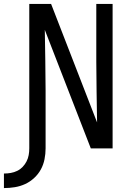

<svg xmlns="http://www.w3.org/2000/svg" viewBox="-61 -755 681 977"><path d="M-41 202V128Q-23 128 -6 125Q11 122 26.5 114.5Q42 107 54 94.5Q66 82 74 66.5Q82 51 85 34Q88 17 88 0V-735H199L433 -132Q432 -209 430.5 -286.5Q429 -364 429 -441V-735H512V0H401L167 -603Q168 -526 169.5 -448.5Q171 -371 171 -294V0Q171 28 165.5 55.5Q160 83 147 107Q134 131 113 150.5Q92 170 67 181.5Q42 193 14.5 197.5Q-13 202 -41 202Z"/></svg>

Font: Bmono
Style: Regular
Weight: 400
Monospace: yes
Designer: Belleve Invis
Foundry: Belleve Invis
Version: Version 11.2.2; ttfautohint (v1.8.2)